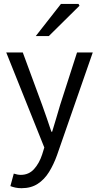

<svg xmlns="http://www.w3.org/2000/svg" viewBox="-20 -755 507 984"><path d="M90.3 209.5Q73.5 209.5 59.3 206.5Q45.2 203.5 33.2 198.8L50.6 134.7Q60.1 137.7 69.1 139.5Q78.1 141.2 86.4 141.2Q127.7 141.2 154.6 111.4Q181.4 81.6 196 36.9L207.1 1L12 -486.1H96.8L196 -217Q207.6 -185.5 219.7 -149.9Q231.8 -114.3 243.3 -80H247.3Q257.9 -113.5 268.2 -149.2Q278.6 -184.8 288.2 -217L374.8 -486.1H455.4L272.3 40Q255.1 88.1 231.3 126.5Q207.5 165 173.2 187.2Q139 209.5 90.3 209.5ZM163.2 -570 292.2 -734.7H382.5L387.4 -725.6L230 -570Z"/></svg>

Font: Source Sans 3
Style: Regular
Weight: 200
Designer: Paul D. Hunt
Foundry: Adobe
Version: Version 3.046;hotconv 1.0.118;makeotfexe 2.5.65603